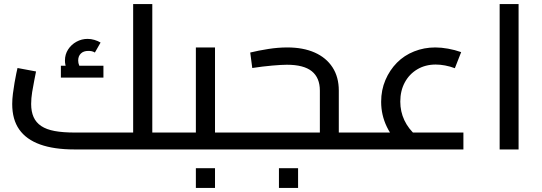

<svg xmlns="http://www.w3.org/2000/svg" viewBox="-20 -734 2661 943"><path d="M728 0V-83H835V0ZM346 0Q245 0 177 -24.5Q109 -49 74.5 -98Q40 -147 40 -223Q40 -247 43.5 -274.5Q47 -302 51.5 -328Q56 -354 60 -373Q64 -392 66 -400L157 -383Q154 -367 148.5 -340Q143 -313 138 -282Q133 -251 133 -223Q133 -186 145 -159Q157 -132 182.5 -115Q208 -98 248.5 -90.5Q289 -83 348 -83H682L634 -45V-714H728V0ZM835 0V-83Q841 -83 845 -80Q849 -77 851 -72Q853 -67 854 -59.5Q855 -52 855 -42Q855 -33 854 -25Q853 -17 851 -11.5Q849 -6 845 -3Q841 0 835 0ZM334 -355Q317 -376 308 -395.5Q299 -415 299 -437Q299 -467 314.5 -491Q330 -515 355.5 -529Q381 -543 410 -543Q427 -543 444 -538Q461 -533 474 -525L446 -476Q438 -481 430 -482.5Q422 -484 414 -484Q390 -484 377 -471Q364 -458 364 -437Q364 -424 369 -412.5Q374 -401 385 -387ZM279 -353V-411H488V-353Z M1036 0V-83H1143V0ZM835 0Q829 0 825 -3Q821 -6 819 -11.5Q817 -17 816 -25Q815 -33 815 -42Q815 -55 816.5 -64Q818 -73 822.5 -78Q827 -83 835 -83ZM835 0V-83H990L942 -45V-501H1036V0ZM1143 0V-83Q1149 -83 1153 -80Q1157 -77 1159 -72Q1161 -67 1162 -59.5Q1163 -52 1163 -42Q1163 -33 1162 -25Q1161 -17 1159 -11.5Q1157 -6 1153 -3Q1149 0 1143 0ZM942 189V92H1036V189Z M1644 0V-83H1752V0ZM1143 0Q1137 0 1133 -3Q1129 -6 1127 -11.5Q1125 -17 1124 -25Q1123 -33 1123 -42Q1123 -55 1124.5 -64Q1126 -73 1130.5 -78Q1135 -83 1143 -83ZM1143 0V-83H1581L1551 -58V-289Q1551 -352 1511.5 -384Q1472 -416 1389 -416Q1364 -416 1317.5 -412Q1271 -408 1219 -400L1209 -476Q1250 -486 1298 -493.5Q1346 -501 1391 -501Q1469 -501 1525.5 -476Q1582 -451 1613 -403.5Q1644 -356 1644 -289V0ZM1752 0V-83Q1758 -83 1761.5 -80Q1765 -77 1767.5 -72Q1770 -67 1771 -59.5Q1772 -52 1772 -42Q1772 -33 1771 -25Q1770 -17 1767.5 -11.5Q1765 -6 1761.5 -3Q1758 0 1752 0ZM1350 189V92H1444V189Z M1961 -7Q1908 -53 1880 -111Q1852 -169 1852 -234Q1852 -292 1873 -341Q1894 -390 1929.5 -426Q1965 -462 2014 -481.5Q2063 -501 2118 -501Q2147 -501 2180.5 -495Q2214 -489 2245 -478L2214 -399Q2190 -408 2166 -412.5Q2142 -417 2120 -417Q2069 -417 2029.5 -393.5Q1990 -370 1968 -329Q1946 -288 1946 -235Q1946 -186 1966 -143.5Q1986 -101 2024 -68ZM1752 0V-83H2256V0ZM1752 0Q1746 0 1742 -3Q1738 -6 1736 -11.5Q1734 -17 1733 -25Q1732 -33 1732 -42Q1732 -55 1733.5 -64Q1735 -73 1739.5 -78Q1744 -83 1752 -83Z M2434 0V-714H2527V0Z"/></svg>

Font: Cairo Play SemiBold
Style: Regular
Weight: 600
Designer: Mohamed Gaber, Accademia di Belle Arti di Urbino
Foundry: Kief Type Foundry, Accademia di Belle Arti di Urbino
Version: Version 3.130;gftools[0.9.24]